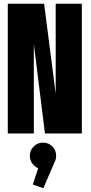

<svg xmlns="http://www.w3.org/2000/svg" viewBox="-20 -720 490 1036"><path d="M280.5 -700H421.5V0H222.5L162.5 -482.5V0H22V-700H218L280.5 -214ZM283 120Q283 140.5 273.5 157L214 295.5L157 276L186 187.5Q166 179.5 153.5 161.2Q141 143 141 120Q141 91 161.8 70.2Q182.5 49.5 212 49.5Q242 49.5 262.5 70.2Q283 91 283 120Z"/></svg>

Font: League Mono Condensed
Style: Bold
Weight: 700
Width: 1
Designer: Tyler Finck
Foundry: The League of Moveable Type / Tyler Finck
Version: Version 2.210